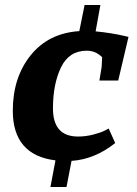

<svg xmlns="http://www.w3.org/2000/svg" viewBox="-20 -706 545 765"><path d="M326 -504Q255 -504 223 -437.5Q191 -371 191 -274Q191 -162 291 -162Q322 -162 352.5 -170Q383 -178 398 -186L413 -194L439 -136Q357 -71 265 -65L245 39H181L201 -67Q31 -88 31 -265Q31 -397 102 -485.5Q173 -574 296 -582L317 -686H380L361 -581Q423 -575 475 -563L492 -559L451 -385H376L385 -439L387 -478Q361 -504 326 -504Z"/></svg>

Font: Andada
Style: Bold Italic
Weight: 700
Italic angle: -8.29999°
Designer: Carolina Giovagnoli
Foundry: Carolina Giovagnoli
Version: Version 1.003